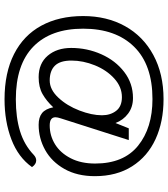

<svg xmlns="http://www.w3.org/2000/svg" viewBox="34 -784 758 867"><g transform="rotate(90 413.5 -350.0)"><path d="M52 -346Q52 -453 97.5 -535Q143 -617 228 -663Q313 -709 427 -709Q529 -709 607.5 -673Q686 -637 730.5 -567Q775 -497 775 -399Q775 -319 742.5 -261.5Q710 -204 657 -174.5Q604 -145 543 -145Q509 -145 490 -160.5Q471 -176 464 -211Q435 -180 404 -162.5Q373 -145 328 -145Q266 -145 231 -186Q196 -227 196 -292Q196 -364 224.5 -428Q253 -492 304.5 -531.5Q356 -571 422 -571Q463 -571 492.5 -549Q522 -527 535 -492L559 -552H612L514 -245Q509 -230 509 -221Q509 -195 546 -195Q592 -195 631 -219Q670 -243 694 -289.5Q718 -336 718 -400Q718 -529 637.5 -594Q557 -659 427 -659Q272 -659 190.5 -576Q109 -493 109 -346Q109 -200 190 -121Q271 -42 428 -42Q510 -42 572 -61Q634 -80 679 -123Q691 -134 704 -134Q721 -134 734 -115Q690 -53 609 -22Q528 9 428 9Q308 9 223.5 -34Q139 -77 95.5 -157Q52 -237 52 -346ZM500 -431Q500 -469 480 -495Q460 -521 418 -521Q372 -521 334 -486.5Q296 -452 274.5 -399Q253 -346 253 -293Q253 -242 276 -218.5Q299 -195 343 -195Q384 -195 420.5 -234Q457 -273 478.5 -329Q500 -385 500 -431Z"/></g></svg>

Font: K2D ExtraLight
Style: Regular
Weight: 275
Designer: Katatrad Aksorn Co.,Ltd.
Foundry: Cadson Demak Co.,Ltd.
Version: Version 1.000; ttfautohint (v1.6)